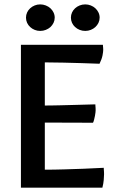

<svg xmlns="http://www.w3.org/2000/svg" viewBox="-20 -871 538 891"><path d="M77.1 -663.1H457.5Q457.5 -659.7 458 -655.8Q458.5 -652.3 458.7 -648.2Q459 -644 459 -639.2Q459 -630.9 455.8 -614Q452.6 -597.2 441.9 -575.2Q401.4 -576.7 357.9 -578.1Q320.8 -579.1 275.9 -580.3Q231 -581.5 188 -581.5V-381.3Q202.1 -381.3 220 -381.6Q237.8 -381.8 257.1 -382.3Q276.4 -382.8 295.9 -383.3Q315.4 -383.8 334 -384.3Q377 -385.7 422.4 -386.7Q422.4 -382.8 422.9 -378.4Q423.3 -374.5 423.6 -369.4Q423.8 -364.3 423.8 -358.9Q423.8 -356.4 423.1 -349.4Q422.4 -342.3 420.7 -333.5Q418.9 -324.7 416.7 -315.9Q414.6 -307.1 411.6 -301.3Q366.2 -301.3 324.2 -301.8Q306.2 -301.8 287.1 -301.8Q268.1 -301.8 250.2 -302Q232.4 -302.2 216.3 -302.2Q200.2 -302.2 188 -302.2V-83.5Q231 -83.5 278.6 -85Q326.2 -86.4 367.2 -87.9Q415 -89.8 461.4 -92.3Q461.4 -87.9 461.9 -83Q462.4 -79.1 462.6 -73.5Q462.9 -67.9 462.9 -62.5Q462.9 -52.2 461.4 -35.6Q460 -19 455.1 0H77.1ZM166.5 -727.5Q152.8 -727.5 140.9 -732.4Q128.9 -737.3 119.9 -745.6Q110.8 -753.9 105.7 -765.1Q100.6 -776.4 100.6 -789.1Q100.6 -801.8 105.7 -813Q110.8 -824.2 119.9 -832.5Q128.9 -840.8 140.9 -845.7Q152.8 -850.6 166.5 -850.6Q180.2 -850.6 192.6 -845.7Q205.1 -840.8 214.1 -832.5Q223.1 -824.2 228.5 -813Q233.9 -801.8 233.9 -789.1Q233.9 -776.4 228.5 -765.1Q223.1 -753.9 214.1 -745.6Q205.1 -737.3 192.6 -732.4Q180.2 -727.5 166.5 -727.5ZM375.5 -727.5Q361.8 -727.5 349.6 -732.4Q337.4 -737.3 328.4 -745.6Q319.3 -753.9 314.2 -765.1Q309.1 -776.4 309.1 -789.1Q309.1 -801.8 314.2 -813Q319.3 -824.2 328.4 -832.5Q337.4 -840.8 349.6 -845.7Q361.8 -850.6 375.5 -850.6Q389.2 -850.6 401.4 -845.7Q413.6 -840.8 422.6 -832.5Q431.6 -824.2 437 -813Q442.4 -801.8 442.4 -789.1Q442.4 -776.4 437 -765.1Q431.6 -753.9 422.6 -745.6Q413.6 -737.3 401.4 -732.4Q389.2 -727.5 375.5 -727.5Z"/></svg>

Font: Basic
Style: Regular
Weight: 400
Designer: Magnus Gaarde
Foundry: Magnus Gaarde
Version: Version 1.003; ttfautohint (v1.1) -l 6 -r 16 -G 0 -x 16 -D l